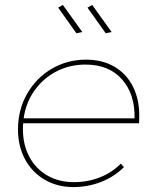

<svg xmlns="http://www.w3.org/2000/svg" viewBox="-20 -759 632 779"><path d="M74 -259Q73 -251 73 -235Q73 -172 99 -123Q125 -74 172 -47Q219 -20 280 -20Q336 -20 385.5 -39.5Q435 -59 470 -95L483 -81Q444 -42 390.5 -21Q337 0 278 0Q212 0 161 -30Q110 -60 81.5 -113Q53 -166 53 -234Q53 -314 90 -378.5Q127 -443 190 -480Q253 -517 329 -517Q395 -517 444 -488.5Q493 -460 519 -408.5Q545 -357 545 -291Q545 -270 544 -259ZM76 -279H526Q528 -377 475 -437Q422 -497 327 -497Q263 -497 209.5 -469.5Q156 -442 120.5 -392.5Q85 -343 76 -279ZM235 -739 314 -629 290 -624 216 -728ZM354 -739 433 -629 409 -624 335 -728Z"/></svg>

Font: Gontserrat Thin
Style: Italic
Weight: 250
Italic angle: -11.3°
Designer: Julieta Ulanovsky
Foundry: Julieta Ulanovsky
Version: Version 6.001